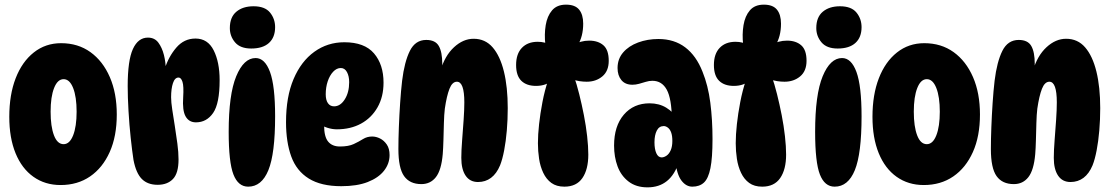

<svg xmlns="http://www.w3.org/2000/svg" viewBox="-20 -794 4786 827"><path d="M241 3Q174 3 124 -32.5Q74 -68 47 -134Q20 -200 20 -291Q20 -386 47.5 -457Q75 -528 125.5 -568Q176 -608 243 -608Q316 -608 369.5 -569.5Q423 -531 453 -462Q483 -393 483 -301Q483 -207 452.5 -139Q422 -71 368 -34Q314 3 241 3ZM254 -173Q280 -173 295 -211Q310 -249 310 -313Q310 -377 295 -415Q280 -453 254 -453Q228 -453 213 -415Q198 -377 198 -313Q198 -249 212.5 -211Q227 -173 254 -173Z M530 -423Q530 -534 552.5 -583Q575 -632 617 -632Q646 -632 662 -610.5Q678 -589 686 -557.5Q694 -526 694 -494L689 -496Q706 -550 739.5 -589Q773 -628 822 -628Q875 -628 900.5 -577Q926 -526 926 -449Q926 -348 898 -307.5Q870 -267 824 -267Q794 -267 779.5 -292.5Q765 -318 769 -375Q772 -423 766 -441.5Q760 -460 749 -460Q733 -460 725 -436Q717 -412 717 -375Q717 -354 722 -321.5Q727 -289 733 -251Q739 -213 744 -175.5Q749 -138 749 -107Q749 -48 725 -23Q701 2 659 2Q616 2 591 -23Q566 -48 555 -105Q549 -144 543 -200Q537 -256 533.5 -316Q530 -376 530 -423Z M1072 -767Q1121 -767 1143 -740Q1165 -713 1165 -677Q1165 -633 1138.5 -609Q1112 -585 1062 -585Q1015 -585 992.5 -611.5Q970 -638 970 -673Q970 -720 998 -743.5Q1026 -767 1072 -767ZM1081 -544Q1121 -544 1143 -484Q1165 -424 1165 -293Q1165 -132 1136 -61Q1107 10 1049 10Q1006 10 985.5 -42.5Q965 -95 965 -226Q965 -387 997.5 -465.5Q1030 -544 1081 -544Z M1450 8Q1363 8 1310 -25Q1257 -58 1234.5 -120Q1212 -182 1212 -268Q1212 -377 1244.5 -453.5Q1277 -530 1334 -571Q1391 -612 1463 -612Q1550 -612 1591 -564Q1632 -516 1632 -438Q1632 -377 1606 -331.5Q1580 -286 1535 -261.5Q1490 -237 1431 -237Q1411 -237 1390.5 -243.5Q1370 -250 1355 -261L1379 -302Q1376 -278 1376 -254Q1376 -205 1393.5 -184Q1411 -163 1444 -163Q1481 -163 1503.5 -173.5Q1526 -184 1543.5 -195Q1561 -206 1583 -206Q1600 -206 1617 -197.5Q1634 -189 1646 -171.5Q1658 -154 1658 -126Q1658 -89 1634 -58.5Q1610 -28 1564 -10Q1518 8 1450 8ZM1419 -336Q1446 -336 1465 -366Q1484 -396 1484 -440Q1484 -466 1474.5 -483.5Q1465 -501 1448 -501Q1430 -501 1415 -485Q1400 -469 1391.5 -443.5Q1383 -418 1383 -388Q1383 -363 1392.5 -349.5Q1402 -336 1419 -336Z M1816 -622Q1855 -622 1870 -596Q1885 -570 1885 -519Q1885 -507 1883.5 -493.5Q1882 -480 1879 -469L1877 -489Q1896 -554 1935.5 -590.5Q1975 -627 2020 -627Q2070 -627 2102 -590Q2134 -553 2150.5 -486Q2167 -419 2167 -328Q2167 -279 2163 -232Q2159 -185 2151.5 -146Q2144 -107 2134 -82Q2119 -46 2095 -28Q2071 -10 2039 -10Q2004 -10 1985.5 -37.5Q1967 -65 1967 -114Q1967 -146 1970.5 -190Q1974 -234 1977 -278Q1980 -322 1980 -353Q1980 -442 1948 -442Q1928 -442 1916 -411.5Q1904 -381 1896 -326Q1893 -301 1892 -264Q1891 -227 1890 -190.5Q1889 -154 1887 -130Q1881 -61 1857.5 -31Q1834 -1 1795 -1Q1745 -1 1720.5 -35.5Q1696 -70 1696 -152Q1696 -194 1698 -246Q1700 -298 1703.5 -350.5Q1707 -403 1712 -446Q1722 -528 1745.5 -575Q1769 -622 1816 -622Z M2349 -602H2329Q2324 -646 2330.5 -685.5Q2337 -725 2358 -749.5Q2379 -774 2418 -774Q2457 -774 2474.5 -752.5Q2492 -731 2492 -692Q2492 -637 2468 -598L2450 -600Q2480 -619 2518 -619Q2556 -619 2579 -599Q2602 -579 2602 -532Q2602 -488 2574.5 -465Q2547 -442 2507 -442Q2492 -442 2475.5 -444.5Q2459 -447 2444 -453L2452 -466Q2464 -432 2475 -388Q2486 -344 2495 -298Q2504 -252 2509 -207.5Q2514 -163 2514 -128Q2514 -64 2488.5 -27Q2463 10 2411 10Q2377 10 2355 -6Q2333 -22 2320 -49.5Q2307 -77 2302 -110Q2297 -143 2297 -177Q2297 -214 2302 -259.5Q2307 -305 2316.5 -354.5Q2326 -404 2341 -449L2361 -450Q2333 -424 2289 -424Q2248 -424 2225.5 -446Q2203 -468 2203 -514Q2203 -562 2228 -588Q2253 -614 2296 -614Q2312 -614 2325.5 -610.5Q2339 -607 2349 -602Z M2962 10Q2935 10 2915 -16.5Q2895 -43 2889 -101L2904 -96Q2869 13 2769 13Q2720 13 2687.5 -12Q2655 -37 2640 -77.5Q2625 -118 2625 -167Q2625 -251 2667 -300Q2709 -349 2778 -349Q2819 -349 2850 -330Q2881 -311 2902 -277L2874 -279Q2873 -369 2852 -407.5Q2831 -446 2790 -446Q2776 -446 2761.5 -441.5Q2747 -437 2732.5 -433Q2718 -429 2704 -429Q2673 -429 2656.5 -449Q2640 -469 2640 -501Q2640 -540 2664 -568Q2688 -596 2728.5 -611Q2769 -626 2816 -626Q2884 -626 2931.5 -590Q2979 -554 3006 -485Q3030 -426 3039.5 -352Q3049 -278 3049 -195Q3049 -114 3040 -69.5Q3031 -25 3012 -7.5Q2993 10 2962 10ZM2830 -116Q2840 -116 2851 -123.5Q2862 -131 2869 -147Q2876 -163 2876 -187Q2876 -209 2871 -223Q2866 -237 2857 -244Q2848 -251 2839 -251Q2819 -251 2809 -231.5Q2799 -212 2799 -181Q2799 -152 2807 -134Q2815 -116 2830 -116Z M3201 -602H3181Q3176 -646 3182.5 -685.5Q3189 -725 3210 -749.5Q3231 -774 3270 -774Q3309 -774 3326.5 -752.5Q3344 -731 3344 -692Q3344 -637 3320 -598L3302 -600Q3332 -619 3370 -619Q3408 -619 3431 -599Q3454 -579 3454 -532Q3454 -488 3426.5 -465Q3399 -442 3359 -442Q3344 -442 3327.5 -444.5Q3311 -447 3296 -453L3304 -466Q3316 -432 3327 -388Q3338 -344 3347 -298Q3356 -252 3361 -207.5Q3366 -163 3366 -128Q3366 -64 3340.5 -27Q3315 10 3263 10Q3229 10 3207 -6Q3185 -22 3172 -49.5Q3159 -77 3154 -110Q3149 -143 3149 -177Q3149 -214 3154 -259.5Q3159 -305 3168.5 -354.5Q3178 -404 3193 -449L3213 -450Q3185 -424 3141 -424Q3100 -424 3077.5 -446Q3055 -468 3055 -514Q3055 -562 3080 -588Q3105 -614 3148 -614Q3164 -614 3177.5 -610.5Q3191 -607 3201 -602Z M3598 -767Q3647 -767 3669 -740Q3691 -713 3691 -677Q3691 -633 3664.5 -609Q3638 -585 3588 -585Q3541 -585 3518.5 -611.5Q3496 -638 3496 -673Q3496 -720 3524 -743.5Q3552 -767 3598 -767ZM3607 -544Q3647 -544 3669 -484Q3691 -424 3691 -293Q3691 -132 3662 -61Q3633 10 3575 10Q3532 10 3511.5 -42.5Q3491 -95 3491 -226Q3491 -387 3523.5 -465.5Q3556 -544 3607 -544Z M3959 3Q3892 3 3842 -32.5Q3792 -68 3765 -134Q3738 -200 3738 -291Q3738 -386 3765.5 -457Q3793 -528 3843.5 -568Q3894 -608 3961 -608Q4034 -608 4087.5 -569.5Q4141 -531 4171 -462Q4201 -393 4201 -301Q4201 -207 4170.5 -139Q4140 -71 4086 -34Q4032 3 3959 3ZM3972 -173Q3998 -173 4013 -211Q4028 -249 4028 -313Q4028 -377 4013 -415Q3998 -453 3972 -453Q3946 -453 3931 -415Q3916 -377 3916 -313Q3916 -249 3930.5 -211Q3945 -173 3972 -173Z M4368 -622Q4407 -622 4422 -596Q4437 -570 4437 -519Q4437 -507 4435.5 -493.5Q4434 -480 4431 -469L4429 -489Q4448 -554 4487.5 -590.5Q4527 -627 4572 -627Q4622 -627 4654 -590Q4686 -553 4702.5 -486Q4719 -419 4719 -328Q4719 -279 4715 -232Q4711 -185 4703.5 -146Q4696 -107 4686 -82Q4671 -46 4647 -28Q4623 -10 4591 -10Q4556 -10 4537.5 -37.5Q4519 -65 4519 -114Q4519 -146 4522.5 -190Q4526 -234 4529 -278Q4532 -322 4532 -353Q4532 -442 4500 -442Q4480 -442 4468 -411.5Q4456 -381 4448 -326Q4445 -301 4444 -264Q4443 -227 4442 -190.5Q4441 -154 4439 -130Q4433 -61 4409.5 -31Q4386 -1 4347 -1Q4297 -1 4272.5 -35.5Q4248 -70 4248 -152Q4248 -194 4250 -246Q4252 -298 4255.5 -350.5Q4259 -403 4264 -446Q4274 -528 4297.5 -575Q4321 -622 4368 -622Z"/></svg>

Font: DynaPuff Condensed SemiBold
Style: Regular
Weight: 600
Width: 3
Designer: Toshi Omagari, Jennifer Daniel
Foundry: Google Fonts
Version: Version 2.000